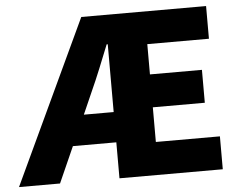

<svg xmlns="http://www.w3.org/2000/svg" viewBox="-71 -808 1094 872"><g transform="rotate(-5 475.5 -372.5)"><path d="M-19 0H168L241 -164H439V0H910V-150H618V-308H855V-458H618V-596H899V-745H330ZM303 -302 348 -404C377 -467 405 -539 434 -611H439V-302Z"/></g></svg>

Font: Noto Sans CJK TC Black
Style: Regular
Weight: 900
Designer: Ryoko NISHIZUKA 西塚涼子 (kana, bopomofo & ideographs); Paul D. Hunt (Latin, Greek & Cyrillic); Sandoll Communications 산돌커뮤니
Foundry: Adobe
Version: Version 2.004;hotconv 1.0.118;makeotfexe 2.5.65603